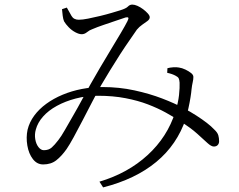

<svg xmlns="http://www.w3.org/2000/svg" viewBox="-20 -756 1040 836"><path d="M168 -40Q141 -40 123 -63.5Q105 -87 99 -122.5Q93 -158 100 -191Q108 -224 129 -252.5Q150 -281 181.5 -304Q213 -327 252.5 -343.5Q292 -360 336 -368.5Q380 -377 426 -377Q499 -377 565.5 -362.5Q632 -348 686.5 -327Q741 -306 778 -286Q810 -269 835.5 -252.5Q861 -236 880.5 -221Q900 -206 913 -192Q927 -179 930.5 -167Q934 -155 934 -141Q934 -131 928 -124.5Q922 -118 911 -118Q900 -118 883.5 -133Q867 -148 839 -173.5Q811 -199 763 -229Q736 -247 701.5 -266Q667 -285 624 -301.5Q581 -318 526.5 -328.5Q472 -339 407 -339Q355 -339 309.5 -327Q264 -315 227.5 -295Q191 -275 167.5 -248.5Q144 -222 136 -192Q130 -171 133.5 -150Q137 -129 147.5 -115.5Q158 -102 171 -102Q192 -102 205 -113.5Q218 -125 234 -146Q246 -161 262.5 -190Q279 -219 299 -253.5Q319 -288 338 -323.5Q357 -359 374 -389Q392 -421 415.5 -461Q439 -501 463 -540.5Q487 -580 506.5 -613Q526 -646 535 -664Q541 -676 538.5 -679Q536 -682 527 -680Q509 -674 482.5 -665Q456 -656 429.5 -647Q403 -638 382 -629Q370 -625 359 -616Q348 -607 336 -607Q324 -607 308 -615.5Q292 -624 279 -637.5Q266 -651 259 -663Q255 -672 253 -687.5Q251 -703 250 -716L271 -723Q282 -703 291.5 -686.5Q301 -670 323 -670Q339 -670 364 -675Q389 -680 416 -686.5Q443 -693 466.5 -700Q490 -707 503 -711Q529 -719 537 -727.5Q545 -736 556 -736Q566 -736 578.5 -730.5Q591 -725 603 -716Q615 -707 623.5 -697.5Q632 -688 632 -681Q632 -672 622 -664.5Q612 -657 599.5 -648.5Q587 -640 576 -627Q566 -612 546 -583.5Q526 -555 503 -519.5Q480 -484 458.5 -448.5Q437 -413 421 -386Q403 -354 382 -313.5Q361 -273 340 -232.5Q319 -192 301 -159Q283 -126 270 -107Q248 -76 225 -58Q202 -40 168 -40ZM413 35Q537 -2 623 -81Q709 -160 743 -268Q756 -309 759.5 -342Q763 -375 762 -396Q761 -409 758 -415Q755 -421 745 -426Q731 -434 708 -439L709 -459Q720 -462 734 -463Q748 -464 759 -462Q773 -460 787.5 -453Q802 -446 812 -438Q822 -430 822 -421Q822 -410 819 -397.5Q816 -385 814 -367Q813 -354 809.5 -332Q806 -310 800.5 -285Q795 -260 789 -239Q751 -126 660.5 -51Q570 24 429 60Z"/></svg>

Font: Noto Serif HK ExtraLight Light
Style: Regular
Weight: 300
Version: Version 2.002-H1;hotconv 1.1.0;makeotfexe 2.6.0